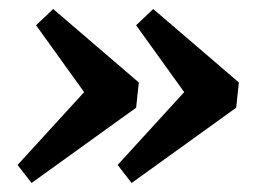

<svg xmlns="http://www.w3.org/2000/svg" viewBox="-20 -437 569 426"><path d="M282 -198 50 -31 19 -71 178 -245 175 -221 60 -381 98 -417 288 -254ZM504 -198 272 -31 241 -71 400 -245 397 -221 282 -381 320 -417 510 -254Z"/></svg>

Font: Yrsa SemiBold
Style: Italic
Weight: 600
Italic angle: -7.10001°
Version: Version 2.004